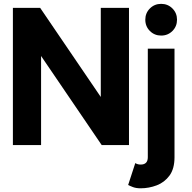

<svg xmlns="http://www.w3.org/2000/svg" viewBox="-20 -764 1013 1011"><path d="M191.4 -722.7 510.7 -253.4V-722.7H659.2V0H515.6L196.3 -469.2V0H47.9V-722.7ZM692.4 94.7Q704.1 102.5 720.7 102.5Q758.3 102.5 758.3 64V-507.8H898.9V64Q898.9 124.5 872.6 160.4Q846.2 196.3 805.2 211.9Q764.2 227.5 720.7 227.5Q696.8 227.5 680.2 221.2Q663.6 214.8 654.8 210ZM745.1 -660.2Q745.1 -695.3 769.3 -719.5Q793.5 -743.7 828.6 -743.7Q863.8 -743.7 887.9 -719.5Q912.1 -695.3 912.1 -660.2Q912.1 -625 887.9 -600.8Q863.8 -576.7 828.6 -576.7Q793.5 -576.7 769.3 -600.8Q745.1 -625 745.1 -660.2Z"/></svg>

Font: Giphurs
Style: Bold
Weight: 700
Version: Version 0.920; ttfautohint (v1.8.4.7-5d5b)